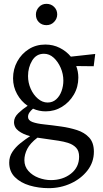

<svg xmlns="http://www.w3.org/2000/svg" viewBox="-20 -696 534 1000"><path d="M218 -116Q183 -116 152 -130Q140 -120 133 -109.5Q126 -99 126 -87Q126 -69 149 -60.5Q172 -52 211 -48Q250 -44 299 -37Q342 -31 381 -18.5Q420 -6 444.5 20.5Q469 47 469 94Q469 149 435.5 192Q402 235 348.5 259.5Q295 284 234 284Q181 284 134 270Q87 256 57.5 226.5Q28 197 28 151Q28 120 44.5 95Q61 70 86 50Q111 30 137 13Q101 4 77 -14Q53 -32 53 -60Q53 -85 75.5 -106.5Q98 -128 124 -145Q90 -168 69 -206Q48 -244 48 -288Q48 -336 70 -376Q92 -416 130 -440Q168 -464 216 -464Q257 -464 291.5 -446.5Q326 -429 349 -401L476 -415L468 -351L377 -352Q388 -323 388 -292Q388 -243 364.5 -203Q341 -163 302.5 -139.5Q264 -116 218 -116ZM310 -276Q310 -311 296 -343Q282 -375 259.5 -395.5Q237 -416 209 -416Q169 -416 147.5 -380.5Q126 -345 126 -300Q126 -265 140 -233.5Q154 -202 177.5 -182Q201 -162 228 -162Q254 -162 272.5 -178.5Q291 -195 300.5 -221.5Q310 -248 310 -276ZM107 138Q107 171 128 194.5Q149 218 181 230Q213 242 245 242Q307 242 349.5 208.5Q392 175 392 120Q392 90 376.5 73.5Q361 57 336.5 49Q312 41 285 37Q260 33 233.5 29.5Q207 26 175 21Q137 50 122 79.5Q107 109 107 138ZM222 -565Q198 -565 182.5 -580.5Q167 -596 167 -620Q167 -642 182.5 -659Q198 -676 222 -676Q246 -676 262 -660Q278 -644 278 -621Q278 -599 262 -582Q246 -565 222 -565Z"/></svg>

Font: Joan
Style: Regular
Weight: 400
Designer: Paolo Biagini
Version: Version 1.001; ttfautohint (v1.8.4.7-5d5b);gftools[0.9.30]